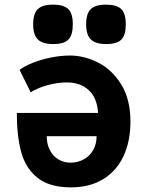

<svg xmlns="http://www.w3.org/2000/svg" viewBox="-20 -808 640 828"><path d="M542.5 -284.5Q542.5 -198.5 512.5 -134.5Q482.5 -70.5 424.8 -35.2Q367 0 286 0Q194.5 0 143 -40.2Q91.5 -80.5 72 -150.2Q52.5 -220 52.5 -321H403Q398.5 -387 362.2 -419.8Q326 -452.5 268 -452.5Q239.5 -452.5 207.8 -446Q176 -439.5 150.5 -429.2Q125 -419 112.5 -409.5L64.5 -506.5Q84 -522 119.2 -536.2Q154.5 -550.5 197.5 -559.5Q240.5 -568.5 281.5 -568.5Q343.5 -568.5 403.5 -538Q463.5 -507.5 503 -443.5Q542.5 -379.5 542.5 -284.5ZM284.5 -106.5Q315 -106.5 340.8 -120.5Q366.5 -134.5 381.5 -160.2Q396.5 -186 396.5 -220.5H181.5Q181.5 -187.5 194.5 -161.5Q207.5 -135.5 231 -121Q254.5 -106.5 284.5 -106.5ZM123 -703Q123 -749 142.8 -768.5Q162.5 -788 208.5 -788Q255 -788 274.5 -768.8Q294 -749.5 294 -703Q294 -657 275 -637.5Q256 -618 210 -618Q163.5 -618 143.2 -637.8Q123 -657.5 123 -703ZM351.5 -703Q351.5 -749 371.2 -768.5Q391 -788 437 -788Q483.5 -788 503 -768.8Q522.5 -749.5 522.5 -703Q522.5 -657 503.5 -637.5Q484.5 -618 438.5 -618Q392 -618 371.8 -637.8Q351.5 -657.5 351.5 -703Z"/></svg>

Font: JuliaMono ExtraBold
Style: Regular
Weight: 800
Monospace: yes
Designer: cormullion
Foundry: corm
Version: Version 0.055; ttfautohint (v1.8.4)